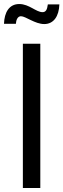

<svg xmlns="http://www.w3.org/2000/svg" viewBox="-43 -948 319 968"><path d="M160.2 -727.5H72.3V0H160.2ZM180.2 -826.7C227.1 -826.7 254.4 -865.7 256.3 -925.8H198.2C194.8 -898.4 187.5 -886.7 171.4 -886.7C138.7 -886.7 104 -927.7 54.2 -927.7C2.9 -927.7 -21 -885.3 -22.9 -828.1H37.1C38.1 -846.2 45.4 -866.2 62.5 -866.2C86.4 -866.2 133.3 -826.7 180.2 -826.7Z"/></svg>

Font: Raveo Display Display
Style: Regular
Weight: 400
Designer: Jakub Foglar, Rasmus Andersson (Inter)
Foundry: Jakubfoglar.com
Version: Version 1.100;Glyphs 3.2.3 (3260)